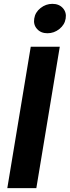

<svg xmlns="http://www.w3.org/2000/svg" viewBox="-20 -968 359 988"><path d="M287.6 -727.5 167 0H17.6L138.2 -727.5ZM224.1 -796.9Q190.4 -796.9 170.7 -818.8Q150.9 -840.8 156.2 -872.6Q161.1 -904.8 188.5 -926.5Q215.8 -948.2 249.5 -948.2Q283.7 -948.2 303.5 -926.3Q323.2 -904.3 317.9 -872.6Q313 -840.8 285.6 -818.8Q258.3 -796.9 224.1 -796.9Z"/></svg>

Font: Inter 20pt
Style: Bold Italic
Weight: 700
Italic angle: -9.3988°
Version: Version 4.001;git-66647c0bb